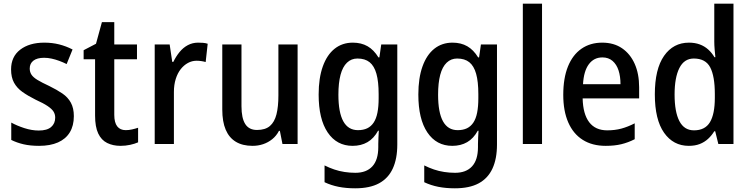

<svg xmlns="http://www.w3.org/2000/svg" viewBox="-20 -780 4063 1040"><path d="M380 -151Q380 -99 358 -63Q336 -27 294 -8.5Q252 10 192 10Q144 10 107.5 1.5Q71 -7 41 -22V-116Q72 -99 112 -86Q152 -73 190 -73Q235 -73 257 -92Q279 -111 279 -143Q279 -161 270 -175.5Q261 -190 238 -205.5Q215 -221 173 -240Q131 -261 101.5 -282Q72 -303 56 -332Q40 -361 40 -404Q40 -473 89.5 -511Q139 -549 220 -549Q263 -549 300.5 -539.5Q338 -530 373 -512L341 -433Q321 -443 300.5 -450.5Q280 -458 259.5 -462.5Q239 -467 219 -467Q181 -467 161 -451.5Q141 -436 141 -409Q141 -390 150.5 -375.5Q160 -361 183 -347Q206 -333 247 -314Q288 -294 318 -273.5Q348 -253 364 -223.5Q380 -194 380 -151Z M661 -75Q678 -75 695.5 -79Q713 -83 728 -88V-9Q710 -1 685 4.5Q660 10 633 10Q592 10 560.5 -5.5Q529 -21 512 -57Q495 -93 495 -154V-459H433V-508L500 -543L532 -660H599V-539H722V-459H599V-158Q599 -116 615 -95.5Q631 -75 661 -75Z M1053 -549Q1066 -549 1079.5 -548Q1093 -547 1105 -543L1094 -444Q1084 -447 1071 -449Q1058 -451 1045 -451Q1020 -451 998 -439Q976 -427 959 -405.5Q942 -384 932 -352.5Q922 -321 922 -282V0H818V-539H899L913 -445H919Q933 -474 952.5 -498Q972 -522 997.5 -535.5Q1023 -549 1053 -549Z M1592 -539V0H1510L1496 -71H1491Q1477 -44 1454.5 -26Q1432 -8 1405 1Q1378 10 1348 10Q1294 10 1257.5 -12Q1221 -34 1202.5 -77.5Q1184 -121 1184 -187V-539H1288V-205Q1288 -140 1308.5 -108Q1329 -76 1372 -76Q1417 -76 1442 -97.5Q1467 -119 1477.5 -160.5Q1488 -202 1488 -263V-539Z M1891 -549Q1937 -549 1971 -529.5Q2005 -510 2030 -469H2035L2045 -539H2132V3Q2132 80 2107.5 133Q2083 186 2033 213Q1983 240 1904 240Q1855 240 1814.5 232Q1774 224 1738 207V116Q1764 129 1790.5 138Q1817 147 1846 151.5Q1875 156 1905 156Q1965 156 1997 121Q2029 86 2029 17V0Q2029 -15 2030 -36Q2031 -57 2032 -72H2028Q2005 -30 1970.5 -10Q1936 10 1890 10Q1804 10 1755 -62.5Q1706 -135 1706 -268Q1706 -357 1728.5 -420Q1751 -483 1792.5 -516Q1834 -549 1891 -549ZM1916 -463Q1883 -463 1859.5 -440.5Q1836 -418 1824.5 -374.5Q1813 -331 1813 -267Q1813 -171 1839.5 -123Q1866 -75 1919 -75Q1948 -75 1969 -85Q1990 -95 2004 -116Q2018 -137 2024.5 -170Q2031 -203 2031 -248V-270Q2031 -338 2019 -380.5Q2007 -423 1982 -443Q1957 -463 1916 -463Z M2431 -549Q2477 -549 2511 -529.5Q2545 -510 2570 -469H2575L2585 -539H2672V3Q2672 80 2647.5 133Q2623 186 2573 213Q2523 240 2444 240Q2395 240 2354.5 232Q2314 224 2278 207V116Q2304 129 2330.5 138Q2357 147 2386 151.5Q2415 156 2445 156Q2505 156 2537 121Q2569 86 2569 17V0Q2569 -15 2570 -36Q2571 -57 2572 -72H2568Q2545 -30 2510.5 -10Q2476 10 2430 10Q2344 10 2295 -62.5Q2246 -135 2246 -268Q2246 -357 2268.5 -420Q2291 -483 2332.5 -516Q2374 -549 2431 -549ZM2456 -463Q2423 -463 2399.5 -440.5Q2376 -418 2364.5 -374.5Q2353 -331 2353 -267Q2353 -171 2379.5 -123Q2406 -75 2459 -75Q2488 -75 2509 -85Q2530 -95 2544 -116Q2558 -137 2564.5 -170Q2571 -203 2571 -248V-270Q2571 -338 2559 -380.5Q2547 -423 2522 -443Q2497 -463 2456 -463Z M2916 0H2812V-760H2916Z M3242 -549Q3305 -549 3349.5 -518.5Q3394 -488 3418 -434Q3442 -380 3442 -307V-247H3136Q3138 -162 3171.5 -118Q3205 -74 3269 -74Q3311 -74 3346 -83.5Q3381 -93 3418 -112V-26Q3383 -8 3346 1Q3309 10 3261 10Q3188 10 3136.5 -22.5Q3085 -55 3058 -117Q3031 -179 3031 -266Q3031 -357 3056.5 -420Q3082 -483 3129.5 -516Q3177 -549 3242 -549ZM3243 -469Q3197 -469 3169.5 -432Q3142 -395 3138 -324H3341Q3341 -366 3330.5 -398.5Q3320 -431 3298 -450Q3276 -469 3243 -469Z M3711 10Q3627 10 3577 -61Q3527 -132 3527 -269Q3527 -406 3577 -477.5Q3627 -549 3712 -549Q3744 -549 3770 -539.5Q3796 -530 3816 -512Q3836 -494 3850 -470H3855Q3853 -488 3851 -512Q3849 -536 3849 -555V-760H3953V0H3871L3854 -69H3849Q3835 -46 3815.5 -28Q3796 -10 3770.5 0Q3745 10 3711 10ZM3739 -74Q3799 -74 3825.5 -118Q3852 -162 3852 -250V-271Q3852 -367 3827 -415Q3802 -463 3738 -463Q3686 -463 3660 -411.5Q3634 -360 3634 -268Q3634 -174 3660 -124Q3686 -74 3739 -74Z"/></svg>

Font: Noto Sans Display SemiCondensed Medium
Style: Regular
Weight: 500
Width: 4
Designer: Monotype Design Team
Foundry: Monotype Imaging Inc.
Version: Version 2.003